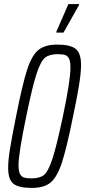

<svg xmlns="http://www.w3.org/2000/svg" viewBox="-20 -915 418 943"><path d="M20 -91Q20 -129 29.5 -186.5Q39 -244 59 -344Q90 -501 113 -572Q136 -643 168.5 -669.5Q201 -696 262 -696Q325 -696 351.5 -675Q378 -654 378 -597Q378 -558 368.5 -498.5Q359 -439 339 -344Q307 -186 284 -116Q261 -46 229 -19Q197 8 136 8Q72 8 46 -12.5Q20 -33 20 -91ZM289 -344Q326 -519 326 -583Q326 -612 319.5 -626Q313 -640 300.5 -644.5Q288 -649 264 -649Q223 -649 201.5 -632Q180 -615 159.5 -552.5Q139 -490 109 -344Q71 -161 71 -104Q71 -75 78 -61Q85 -47 98 -43Q111 -39 135 -39Q176 -39 196.5 -56Q217 -73 237.5 -135Q258 -197 289 -344ZM257 -755V-760L316 -895H368V-890L292 -755Z"/></svg>

Font: Saira Ultra Condensed Light
Style: Italic
Weight: 300
Width: 1
Italic angle: -12°
Designer: Hector Gatti with collaboration of the Omnibus-Type team
Foundry: Omnibus-Type
Version: Version 1.001; ttfautohint (v1.8)